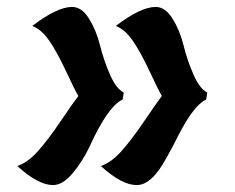

<svg xmlns="http://www.w3.org/2000/svg" viewBox="-20 -594 678 554"><path d="M578 -327 575 -307Q540 -291 496 -206Q479 -171 460 -138Q418 -60 374.5 -60Q331 -60 271 -115Q301 -125 330.5 -158Q360 -191 396.5 -245Q433 -299 447 -317Q436 -336 411 -389.5Q386 -443 363.5 -476Q341 -509 314 -519Q386 -574 429 -574Q457 -574 478 -540Q499 -506 509.5 -463.5Q520 -421 538 -379.5Q556 -338 578 -327ZM337 -327 334 -307Q291 -287 238 -170Q218 -128 189.5 -94Q161 -60 133 -60Q90 -60 30 -115Q60 -125 89.5 -158Q119 -191 155.5 -245Q192 -299 206 -317Q195 -336 170 -389.5Q145 -443 122.5 -476Q100 -509 73 -519Q145 -574 188 -574Q216 -574 237 -540Q258 -506 268.5 -463.5Q279 -421 297 -379.5Q315 -338 337 -327Z"/></svg>

Font: Merienda One
Style: Regular
Weight: 400
Designer: Eduardo Rodriguez Tunni
Foundry: Eduardo Rodriguez Tunni
Version: Version 1.001